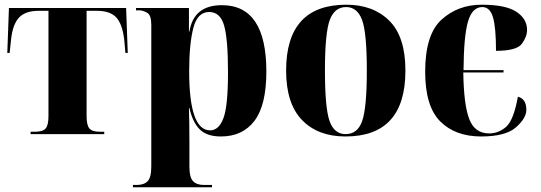

<svg xmlns="http://www.w3.org/2000/svg" viewBox="-20 -570 2300 816"><path d="M110 0H423V-10H405Q372 -10 360 -24Q348 -38 348 -76V-524H392Q448 -524 474 -496Q500 -468 508 -401L513 -345H523L516 -536H18L11 -345H21L27 -402Q34 -467 61 -495.5Q88 -524 144 -524H186V-76Q186 -38 174 -24Q162 -10 127 -10H110Z M545 226H881V216H846Q816 216 800.5 200Q785 184 785 137V40Q785 -4 784.5 -43.5Q784 -83 783 -111H785Q798 -52 828 -21Q858 10 919 10Q1011 10 1061.5 -56.5Q1112 -123 1112 -266Q1112 -548 923 -548Q803 -548 785 -436H783V-536H558V-526H573Q587 -526 605 -516Q623 -506 623 -465V137Q623 184 607.5 200Q592 216 562 216H545ZM873 -16Q784 -16 784 -267Q784 -382 801.5 -450.5Q819 -519 869 -519Q916 -519 932.5 -461.5Q949 -404 949 -262Q949 -119 929.5 -67.5Q910 -16 873 -16Z M1448 10Q1703 10 1703 -270Q1703 -414 1634.5 -482Q1566 -550 1452 -550Q1196 -550 1196 -270Q1196 -130 1263.5 -60Q1331 10 1448 10ZM1449 0Q1400 0 1380.5 -56Q1361 -112 1361 -270Q1361 -430 1381.5 -485Q1402 -540 1451 -540Q1498 -540 1518.5 -486Q1539 -432 1539 -270Q1539 -113 1519.5 -56.5Q1500 0 1449 0Z M2025 10Q2129 10 2173 -29Q2217 -68 2217 -103Q2217 -150 2181 -159Q2163 -59 2131 -31Q2099 -3 2059 -3Q1998 -3 1974.5 -63.5Q1951 -124 1949 -262H2120V-272H1950Q1951 -417 1969 -478.5Q1987 -540 2030 -540Q2062 -540 2075 -497Q2088 -454 2088 -354Q2176 -354 2198 -384Q2220 -414 2220 -443Q2220 -490 2174.5 -520Q2129 -550 2027 -550Q1927 -550 1857 -487Q1787 -424 1787 -265Q1787 -118 1851 -54Q1915 10 2025 10Z"/></svg>

Font: Noto Serif Display SemiCondensed Extra
Style: Regular
Weight: 800
Width: 4
Designer: Monotype Design Team
Foundry: Monotype Imaging Inc.
Version: Version 1.900